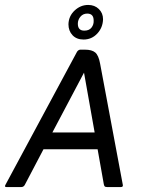

<svg xmlns="http://www.w3.org/2000/svg" viewBox="-55 -757 570 777"><path d="M222 -659Q223 -692 247 -714.5Q271 -737 302 -737Q328 -737 345 -720.5Q362 -704 362 -679Q361 -645 338.5 -621Q316 -597 283 -597Q255 -597 238.5 -614.5Q222 -632 222 -659ZM260 -661Q260 -633 286 -633Q306 -633 315.5 -645.5Q325 -658 324 -674Q324 -702 298 -702Q281 -702 270.5 -689.5Q260 -677 260 -661ZM121 -153 47 -12Q42 0 31 0H-29Q-38 0 -33 -9L257 -548Q263 -556 270 -556H289Q317 -556 330.5 -544.5Q344 -533 350 -500L442 -9Q444 0 434 0H379Q371 0 368.5 -3Q366 -6 365 -12L340 -153ZM157 -221H328L285 -463Z"/></svg>

Font: Zain
Style: Italic
Weight: 400
Italic angle: -10°
Designer: Zain,Boutros
Foundry: Mobile Telecommunications Company (Zain), 2024
Version: Version 1.51; ttfautohint (v1.8.4)